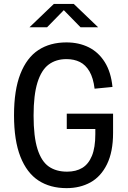

<svg xmlns="http://www.w3.org/2000/svg" viewBox="-20 -961 660 993"><path d="M564.8 -373.2V-273.8Q564.8 -175.7 533.4 -111.7Q502 -47.7 448 -17.8Q394 12 324.2 12Q239.5 12 179.1 -27.3Q118.7 -66.7 85.6 -150.5Q52.5 -234.3 52.5 -364.7Q52.5 -495 85.4 -578.8Q118.3 -662.7 178.6 -702.2Q238.8 -741.7 323.5 -741.7Q387.8 -741.7 438.7 -716.5Q489.5 -691.3 521.8 -639.8Q554.2 -588.3 561.7 -511.3L469.2 -502.3Q462.5 -557.7 442.8 -591.6Q423 -625.5 393.1 -640.4Q363.2 -655.3 323.7 -655.3Q269.5 -655.3 231.8 -627.2Q194.2 -599.2 173.9 -534.8Q153.7 -470.3 153.7 -363.3Q153.7 -253.8 173.9 -190.1Q194.2 -126.3 232.2 -99.8Q270.2 -73.2 327 -73.2Q373.2 -73.2 405.5 -92.7Q437.8 -112.2 455.4 -155Q473 -197.8 473 -266.8V-322.8L509.2 -293.7H325.3V-373.2ZM258.5 -940.7H361.5L487.5 -820H396.5L296.7 -922H323.3L223.5 -820H132.5Z"/></svg>

Font: Monaspace Neon Var ExtraLight
Style: Regular
Weight: 200
Designer: Riley Cran and the Lettermatic Team
Version: Version 1.200 (Monaspace Neon Var)